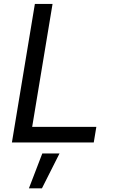

<svg xmlns="http://www.w3.org/2000/svg" viewBox="-20 -748 605 1008"><path d="M42.5 0 163.1 -727.5H255.9L148.9 -82H485.8L472.2 0ZM131.8 240.7 202.1 57.6H292.5L200.2 240.7Z"/></svg>

Font: Inter Variable
Style: Italic
Weight: 400
Italic angle: -9.39999°
Designer: Rasmus Andersson
Foundry: rsms
Version: Version 4.001;git-9221beed3